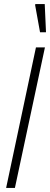

<svg xmlns="http://www.w3.org/2000/svg" viewBox="-20 -920 245 940"><path d="M10 0 156 -688H200L53 0ZM176 -762 152 -895 153 -900H199L205 -767V-762Z"/></svg>

Font: Saira ExtraCondensed ExtraLight
Style: Italic
Weight: 250
Width: 2
Italic angle: -12°
Designer: Hector Gatti with collaboration of the Omnibus-Type team
Foundry: Omnibus-Type
Version: Version 1.101